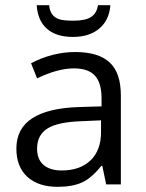

<svg xmlns="http://www.w3.org/2000/svg" viewBox="-20 -704 557 733"><path d="M385.3 0 370.6 -70.8H366.7Q329.6 -23.9 292.7 -7.3Q255.9 9.3 200.2 9.3Q126.5 9.3 84.5 -28.8Q42.5 -66.9 42.5 -137.2Q42.5 -288.1 283.2 -295.4L367.7 -297.9V-328.6Q367.7 -387.2 342.5 -415Q317.4 -442.9 262.2 -442.9Q200.2 -442.9 121.6 -404.8L98.6 -462.4Q135.3 -482.4 179 -493.9Q222.7 -505.4 266.6 -505.4Q355.5 -505.4 398.4 -465.8Q441.4 -426.3 441.4 -339.4V0ZM215.3 -53.2Q285.6 -53.2 325.7 -91.8Q365.7 -130.4 365.7 -199.7V-244.6L290.5 -241.2Q200.7 -238.3 161.1 -213.4Q121.6 -188.5 121.6 -136.7Q121.6 -95.7 146.2 -74.5Q170.9 -53.2 215.3 -53.2ZM258.3 -563Q194.8 -563 159.4 -594Q124 -625 120.1 -684.1H167.5Q169.9 -662.1 179.2 -649.4Q188.5 -636.7 205.1 -630.9Q221.7 -625 260.3 -625Q306.2 -625 327.9 -639.4Q349.6 -653.8 354 -684.1H401.4Q397 -627 359.1 -595Q321.3 -563 258.3 -563Z"/></svg>

Font: Bpm'online Open Sans
Style: Regular
Weight: 400
Foundry: Ascender Corporation
Version: Version 1.10